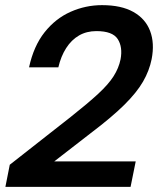

<svg xmlns="http://www.w3.org/2000/svg" viewBox="-20 -727 634 747"><path d="M18 -86 255 -272Q322 -325 362 -362Q402 -399 422 -430.5Q442 -462 449 -496Q458 -544 438 -575Q418 -606 355 -606Q317 -606 287.5 -589Q258 -572 237.5 -540Q217 -508 207 -465H93Q111 -548 153.5 -601.5Q196 -655 254.5 -681Q313 -707 377 -707Q452 -707 499 -680.5Q546 -654 564 -606.5Q582 -559 570 -497Q561 -452 536.5 -409.5Q512 -367 463.5 -319Q415 -271 333 -209L191 -99H508L488 0H1Z"/></svg>

Font: Albert Sans SemiBold
Style: Italic
Weight: 600
Italic angle: -11.25°
Designer: Andreas Rasmussen
Foundry: a.Foundry
Version: Version 1.025